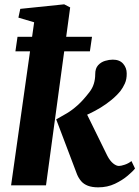

<svg xmlns="http://www.w3.org/2000/svg" viewBox="-20 -836 629 866"><path d="M30 0 134 -735.5 63 -756.5 71.5 -796 269.5 -816.5 296.5 -802.5 187.5 0ZM423 9Q395.5 9 376.5 1.8Q357.5 -5.5 346 -19Q334.5 -32.5 327.5 -49.5L233.5 -297.5Q258 -311 281.2 -324.8Q304.5 -338.5 329.5 -360.8Q354.5 -383 383 -420Q397 -438 403.2 -458.2Q409.5 -478.5 409.5 -501.5Q409.5 -527.5 422.5 -541.8Q435.5 -556 454 -561.5Q472.5 -567 488.5 -567Q519.5 -567 535.5 -548.5Q551.5 -530 551.5 -505Q552 -478.5 543 -459Q534 -439.5 523.5 -426Q506.5 -405 483.5 -386Q460.5 -367 434.8 -351.2Q409 -335.5 383 -323.2Q357 -311 333.5 -302L354.5 -356.5L464.5 -132.5Q476.5 -110 490.5 -98.8Q504.5 -87.5 516.5 -87.5Q525.5 -87.5 542.2 -93Q559 -98.5 573 -109.5L589 -76Q580 -64 556.2 -43.8Q532.5 -23.5 498.5 -7.2Q464.5 9 423 9ZM59 -670H395L385.5 -604.5H49.5Z"/></svg>

Font: Merriweather 20pt Black
Style: Italic
Weight: 900
Italic angle: -7.8°
Version: Version 2.101